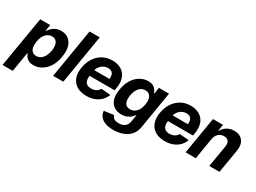

<svg xmlns="http://www.w3.org/2000/svg" viewBox="-84 -1490 3290 2467"><g transform="rotate(30 1560.5 -256.5)"><path d="M-35.3 204.1 90.7 -545.9H239.7L224.5 -453.7H230.8Q244.5 -476.1 267.2 -499Q289.8 -522 323.5 -537.4Q357.2 -552.7 402.8 -552.7Q462.6 -552.7 507.4 -521.7Q552.1 -490.6 572.1 -428.3Q592 -365.9 576.7 -272.1Q561.6 -181 521.7 -118.3Q481.8 -55.6 426.3 -23.5Q370.8 8.6 308.3 8.8Q264.6 8.6 236.3 -5.9Q208 -20.4 192.4 -42.7Q176.8 -64.9 170 -87.5H164.9L116.5 204.1ZM281 -111.5Q318.3 -111.7 346.9 -132.1Q375.6 -152.4 394.8 -188.8Q414 -225.2 422.2 -272.5Q429.5 -319.8 422.4 -355.8Q415.3 -391.8 393.4 -412.1Q371.5 -432.4 334.1 -432.4Q297.5 -432.4 268.3 -412.7Q239.2 -393 219.9 -357.2Q200.6 -321.4 192.9 -272.5Q185 -224.1 192.4 -188Q199.9 -151.9 222.2 -131.8Q244.5 -111.7 281 -111.5Z M869.6 -727.5 748.9 0H597.6L718.7 -727.5Z M1093.5 10.5Q1009 10.5 951.8 -24Q894.5 -58.5 870.5 -122Q846.4 -185.4 860.6 -272.5Q874.6 -356.2 915.4 -419.2Q956.2 -482.2 1018.9 -517.5Q1081.7 -552.7 1161.3 -552.7Q1216.1 -552.7 1261.4 -535.3Q1306.6 -517.9 1337.6 -483.1Q1368.6 -448.2 1381 -396.2Q1393.5 -344.1 1381.9 -274.4L1375.2 -234.2H914.5L929.9 -327.5H1317.6L1242.8 -304.3Q1250 -346.1 1244.3 -376.4Q1238.6 -406.7 1218.7 -423.4Q1198.7 -440 1162 -440Q1124.5 -440 1093.5 -422.7Q1062.5 -405.4 1042 -375.6Q1021.6 -345.9 1015.2 -307.8L1004.5 -241.8Q997.5 -197.7 1005.3 -166.4Q1013.1 -135.2 1036.9 -118.7Q1060.7 -102.1 1101 -102.1Q1127.8 -102.1 1150.5 -109.6Q1173.1 -117.1 1190.6 -131.4Q1208.1 -145.8 1219.1 -166.2L1357.6 -154.9Q1338.7 -104.5 1302.1 -67.3Q1265.5 -30.2 1213 -9.8Q1160.5 10.5 1093.5 10.5Z M1611.5 215.8Q1537.4 215.8 1488.1 195.8Q1438.8 175.7 1413.5 141.2Q1388.3 106.6 1385.5 63.7L1529.3 44.9Q1532.9 61.5 1544 75.7Q1555.1 89.8 1576.4 98.4Q1597.7 107 1631.2 107Q1680.6 107.2 1716.7 83.2Q1752.9 59.1 1761.9 3.3L1778.3 -96.5H1772.3Q1758.7 -74.2 1735.4 -53.7Q1712 -33.2 1679 -20.6Q1645.9 -7.9 1602.3 -7.6Q1540.9 -7.9 1495.3 -36.6Q1449.7 -65.2 1429.9 -124.2Q1410.1 -183.1 1424.8 -273.6Q1440.2 -366.7 1480.9 -428.7Q1521.6 -490.6 1577.1 -521.7Q1632.5 -552.7 1692.6 -552.7Q1738.2 -552.7 1766.3 -537.4Q1794.4 -522 1809.7 -499Q1824.9 -476.1 1831.4 -453.7H1837.9L1852.7 -545.9H2002.3L1910.7 5.7Q1899.3 75.1 1857.6 121.9Q1815.9 168.8 1752.5 192.3Q1689.1 215.8 1611.5 215.8ZM1667.8 -121.5Q1704.1 -121.5 1733 -139.7Q1761.9 -157.9 1781.5 -192.2Q1801.1 -226.5 1809 -274.4Q1816.7 -322.4 1808.7 -357.8Q1800.8 -393.2 1778.2 -412.8Q1755.7 -432.4 1718.9 -432.4Q1681.5 -432.4 1652.9 -412.2Q1624.2 -392 1605.7 -356.4Q1587.2 -320.8 1579.7 -274.4Q1572.2 -227.7 1579.2 -193.3Q1586.1 -158.8 1608.3 -140.1Q1630.6 -121.5 1667.8 -121.5Z M2256.1 10.5Q2171.6 10.5 2114.4 -24Q2057.1 -58.5 2033.1 -122Q2009 -185.4 2023.2 -272.5Q2037.2 -356.2 2078 -419.2Q2118.8 -482.2 2181.5 -517.5Q2244.3 -552.7 2323.9 -552.7Q2378.7 -552.7 2424 -535.3Q2469.2 -517.9 2500.2 -483.1Q2531.2 -448.2 2543.6 -396.2Q2556.1 -344.1 2544.5 -274.4L2537.8 -234.2H2077.1L2092.5 -327.5H2480.2L2405.4 -304.3Q2412.6 -346.1 2406.9 -376.4Q2401.2 -406.7 2381.2 -423.4Q2361.3 -440 2324.6 -440Q2287.1 -440 2256.1 -422.7Q2225.1 -405.4 2204.6 -375.6Q2184.2 -345.9 2177.8 -307.8L2167.1 -241.8Q2160.1 -197.7 2167.9 -166.4Q2175.7 -135.2 2199.5 -118.7Q2223.3 -102.1 2263.6 -102.1Q2290.4 -102.1 2313.1 -109.6Q2335.7 -117.1 2353.2 -131.4Q2370.7 -145.8 2381.7 -166.2L2520.2 -154.9Q2501.3 -104.5 2464.7 -67.3Q2428.1 -30.2 2375.6 -9.8Q2323.1 10.5 2256.1 10.5Z M2766.7 -315.2 2714.7 0H2563.4L2654.2 -545.9H2803.2L2787.4 -448.8H2792.3Q2818 -497 2863.6 -524.9Q2909.2 -552.7 2970 -552.7Q3026.8 -552.7 3064.9 -527.9Q3103 -503.1 3118.9 -457.2Q3134.8 -411.2 3123.9 -347.3L3065.9 0H2914.6L2968.1 -320.3Q2976.7 -370.2 2955.8 -398.6Q2935 -427 2889 -427.1Q2858.4 -427.1 2832.8 -413.8Q2807.2 -400.5 2789.8 -375.6Q2772.5 -350.8 2766.7 -315.2Z"/></g></svg>

Font: Inter Tight
Style: Italic
Weight: 400
Italic angle: -9.39999°
Designer: Rasmus Andersson
Foundry: rsms
Version: Version 3.002